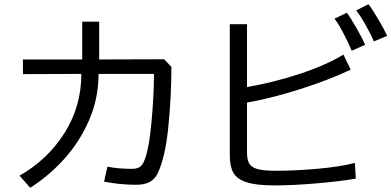

<svg xmlns="http://www.w3.org/2000/svg" viewBox="-20 -873 1843 904"><path d="M600 -78Q622 -78 635 -85Q648 -92 656 -109Q680 -158 692.5 -290Q705 -422 705 -525H444Q444 -408 398.5 -305Q353 -202 280.5 -122.5Q208 -43 122 11L72 -46Q204 -121 283.5 -246.5Q363 -372 363 -525L88 -524V-593H367V-771H447V-593L753 -594L787 -558Q787 -423 773 -279.5Q759 -136 724 -60Q710 -30 685.5 -16.5Q661 -3 621 -3Q545 -3 470 -18L486 -88Q539 -78 600 -78Z M1274 0Q1186 0 1140.5 -15Q1095 -30 1078.5 -60Q1062 -90 1062 -141V-759H1143V-463Q1265 -484 1389 -524.5Q1513 -565 1597 -616L1631 -545Q1530 -497 1395.5 -454Q1261 -411 1143 -390V-156Q1143 -121 1153.5 -103Q1164 -85 1192.5 -77Q1221 -69 1279 -69Q1371 -69 1477 -78.5Q1583 -88 1651 -106L1655 -32Q1588 -20 1474.5 -10Q1361 0 1274 0ZM1555 -785 1613 -813Q1631 -789 1659 -740Q1687 -691 1699 -662L1636 -634Q1622 -668 1598 -714.5Q1574 -761 1555 -785ZM1657 -824 1715 -853Q1733 -830 1761.5 -781.5Q1790 -733 1803 -704L1740 -678Q1728 -708 1702.5 -753.5Q1677 -799 1657 -824Z"/></svg>

Font: Kakao Big Sans
Style: Regular
Weight: 400
Designer: Park Young-rak; Lee Sang-min; Kim Jung-jin; Min Bon; Park Min-gyu;
Foundry: Kakao Corporation
Version: Version 2.003